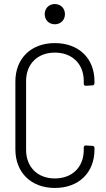

<svg xmlns="http://www.w3.org/2000/svg" viewBox="-20 -921 526 949"><path d="M251 -801C280 -801 301 -822 301 -851C301 -880 280 -901 251 -901C222 -901 201 -880 201 -851C201 -822 222 -801 251 -801ZM251 8C369 8 447 -67 447 -182V-190C447 -196 443 -200 437 -200L404 -202C398 -202 394 -198 394 -192V-180C394 -95 337 -39 251 -39C166 -39 109 -95 109 -180V-521C109 -605 166 -661 251 -661C337 -661 394 -605 394 -521V-507C394 -501 398 -497 404 -497L437 -499C443 -499 447 -504 447 -510V-519C447 -633 369 -708 251 -708C134 -708 56 -633 56 -518V-183C56 -68 134 8 251 8Z"/></svg>

Font: Barlow Semi Condensed Light
Style: Regular
Weight: 300
Width: 4
Designer: Jeremy Tribby
Foundry: Tribby Type
Version: Version 1.422;hotconv 1.0.109;makeotfexe 2.5.65596